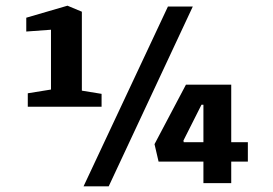

<svg xmlns="http://www.w3.org/2000/svg" viewBox="-20 -640 953 671"><path d="M335 -312V-267.1H77.1V-314L158.2 -327.1V-536.1L71.8 -529.8V-578.1L215.8 -620.1L266.1 -599.1V-323.2ZM566.9 -617.2H653.8L359.9 11.2H272ZM846.2 -143.1V-75.2H788.1V0H690.9V-75.2H534.2L520 -136.2L629.9 -344.2H788.1V-143.1ZM622.1 -143.1H690.9V-273.9H684.1L621.1 -148.9Z"/></svg>

Font: Grenze SemiBold
Style: Regular
Weight: 600
Designer: Renata Polastri
Foundry: Omnibus-Type
Version: Version 1.002;PS 001.002;hotconv 1.0.88;makeotf.lib2.5.64775